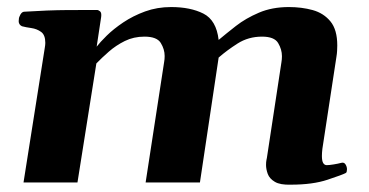

<svg xmlns="http://www.w3.org/2000/svg" viewBox="-20 -515 1042 542"><path d="M929.7 -354.5 890.1 -95.2Q888.7 -83.5 888.7 -74.7Q888.7 -61 892.3 -54.9Q896 -48.8 902.3 -48.8Q909.2 -48.8 921.4 -50.8Q933.6 -52.7 942.9 -55.2Q951.2 -57.6 955.3 -51Q959.5 -44.4 959.5 -37.1Q959.5 -33.7 958.7 -30.5Q958 -27.3 955.6 -26.4Q946.3 -21.5 904.5 -7.6Q862.8 6.3 801.3 6.3Q771 7.3 755.9 -1.7Q740.7 -10.7 735.8 -24.2Q731 -37.6 731 -49.3Q731 -57.6 732.2 -63.5Q733.4 -69.3 733.4 -69.3L774.4 -338.9Q775.9 -347.2 775.9 -356.4Q775.9 -375.5 765.1 -393.6Q754.4 -411.6 719.7 -411.6Q681.2 -411.6 650.6 -392.1Q620.1 -372.6 597.2 -352.5L544.4 0H391.1L443.4 -340.3Q444.8 -347.7 444.8 -356.9Q444.8 -376 433.8 -393.8Q422.9 -411.6 387.7 -411.6Q357.4 -411.6 332.3 -399.2Q307.1 -386.7 287.1 -369.1Q267.1 -351.6 252 -335.9L198.7 0H46.4L106.4 -379.9Q107.9 -388.2 107.9 -394Q107.9 -416.5 95.9 -425Q84 -433.6 68.4 -435.8Q52.7 -438 42 -440.9Q32.7 -445.3 32.7 -455.6Q32.7 -456.5 33 -457.8Q33.2 -459 33.2 -460.4Q33.2 -466.3 37.6 -473.9Q42 -481.4 47.9 -481.9Q116.2 -486.3 170.4 -486.6Q224.6 -486.8 253.9 -486.8Q257.8 -486.8 262.5 -482.9Q267.1 -479 265.6 -467.3L252.9 -383.3Q262.2 -395.5 281.2 -414.3Q300.3 -433.1 327.9 -451.7Q355.5 -470.2 389.6 -482.7Q423.8 -495.1 462.9 -495.1Q517.6 -495.1 554.2 -476.6Q590.8 -458 597.2 -402.3Q618.2 -419.9 646 -441.7Q673.8 -463.4 710.9 -479.2Q748 -495.1 795.4 -495.1Q831.5 -495.1 862.5 -486.6Q893.6 -478 912.8 -454.6Q932.1 -431.2 932.1 -386.7Q932.1 -379.4 931.6 -371.3Q931.2 -363.3 929.7 -354.5Z"/></svg>

Font: Gelasio
Style: Italic
Weight: 400
Italic angle: -8.5°
Designer: Eben Sorkin
Foundry: Eben Sorkin
Version: Version 1.008